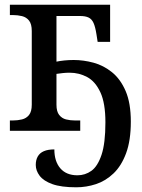

<svg xmlns="http://www.w3.org/2000/svg" viewBox="-20 -556 602 816"><path d="M304 240Q240 240 202.5 226.5Q165 213 148.5 191Q132 169 132 145Q132 124 140.5 109Q149 94 166.5 86.5Q184 79 211 79Q211 130 236.5 159.5Q262 189 309 189Q342 189 368.5 170Q395 151 411.5 102Q428 53 428 -36Q428 -118 406.5 -164Q385 -210 350.5 -228.5Q316 -247 276 -247Q261 -247 247.5 -245.5Q234 -244 220 -242V-111Q220 -82 231.5 -67.5Q243 -53 260.5 -48.5Q278 -44 299 -44H321V0H22V-44H35Q55 -44 73.5 -48.5Q92 -53 103.5 -67.5Q115 -82 115 -111V-424Q115 -454 103.5 -468.5Q92 -483 73.5 -487.5Q55 -492 35 -492H22V-536H448V-378H395L390 -410Q385 -442 377.5 -458.5Q370 -475 356.5 -481.5Q343 -488 320 -488H220V-294Q234 -297 253 -299Q272 -301 293 -301Q335 -301 377.5 -289.5Q420 -278 456 -249Q492 -220 514 -169Q536 -118 536 -39Q536 41 516 95Q496 149 462.5 181Q429 213 388 226.5Q347 240 304 240Z"/></svg>

Font: ET Text
Style: Regular
Weight: 470
Designer: Monotype Design Team
Foundry: Monotype Imaging Inc.
Version: Version 2.009